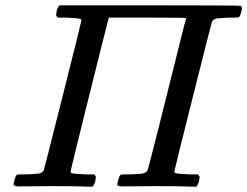

<svg xmlns="http://www.w3.org/2000/svg" viewBox="-20 -700 927 720"><path d="M48 -1Q31 -1 31 -10Q31 -12 34 -24Q39 -43 44 -45Q48 -46 59 -46H65Q92 -46 125 -49Q139 -52 144 -61Q146 -66 215.5 -342Q285 -618 285 -622Q285 -629 281 -629Q273 -632 228 -634H197Q191 -640 190.5 -642Q190 -644 193 -661Q197 -674 203 -680H541Q880 -680 883 -678Q887 -675 887 -670Q887 -663 885 -656Q880 -637 875 -635Q871 -634 860 -634H854Q827 -634 794 -631Q780 -628 775 -619Q773 -614 703.5 -338Q634 -62 634 -58Q634 -51 638 -51Q646 -48 692 -46H723Q728 -39 728.5 -37.5Q729 -36 726 -19Q722 -6 716 0H701Q664 -2 567 -2Q542 -2 499.5 -1.5Q457 -1 437 -1Q420 -1 420 -9Q420 -10 421 -15Q422 -20 423 -24Q428 -43 433 -45Q437 -46 448 -46H454Q481 -46 514 -49Q528 -52 533 -61Q536 -67 572 -209.5Q608 -352 642.5 -491.5Q677 -631 678 -632Q678 -634 533 -634H388Q379 -601 312 -331.5Q245 -62 245 -59Q245 -52 248 -51Q255 -48 303 -46H334Q339 -39 339.5 -37.5Q340 -36 337 -19Q333 -6 327 0H312Q275 -2 178 -2Q153 -2 110.5 -1.5Q68 -1 48 -1Z"/></svg>

Font: MathJax_Math
Style: Regular
Weight: 400
Version: Version 1.1